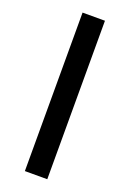

<svg xmlns="http://www.w3.org/2000/svg" viewBox="-147 -812 585 865"><g transform="rotate(20 145.5 -380.0)"><path d="M91.8 0V-759.8H199.2V0Z"/></g></svg>

Font: Droid Sans Thai
Style: Bold
Weight: 700
Designer: Steve Matteson
Foundry: Ascender Corporation
Version: Version 1.00